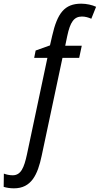

<svg xmlns="http://www.w3.org/2000/svg" viewBox="-135 -785 543 1045"><path d="M-59 240C35 240 70 167 92 62L205 -470H296L310 -536H220L231 -589C247 -665 268 -695 311 -695C329 -695 346 -690 362 -683L388 -748C367 -758 336 -765 307 -765C216 -765 177 -713 149 -590L137 -538L59 -510L51 -470H123L12 54C-4 128 -21 169 -66 169C-84 169 -100 165 -114 160L-115 232C-99 237 -80 240 -59 240Z"/></svg>

Font: Noto Sans Display SemiCondensed
Style: Italic
Weight: 400
Width: 4
Italic angle: -12°
Designer: Monotype Design Team
Foundry: Monotype Imaging Inc.
Version: Version 1.900